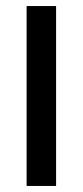

<svg xmlns="http://www.w3.org/2000/svg" viewBox="-20 -615 274 635"><path d="M68 0V-595H165.5V0Z"/></svg>

Font: Encode Sans SC Condensed Medium
Style: Regular
Weight: 500
Width: 3
Designer: Multiple Designers
Foundry: Impallari Type
Version: Version 3.002